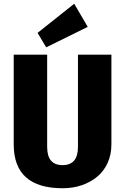

<svg xmlns="http://www.w3.org/2000/svg" viewBox="-20 -991 666 1022"><path d="M313 11Q184 11 118.5 -47Q53 -105 53 -223V-700H231V-209Q231 -160 251.5 -136Q272 -112 313 -112Q395 -112 395 -209V-700H573V-223Q573 -168 553 -124Q533 -80 497.5 -50.5Q462 -21 415 -5Q368 11 313 11ZM447 -848 226 -739 180 -816 375 -971Z"/></svg>

Font: Pathway Extreme Condensed ExtraBold
Style: Regular
Weight: 800
Width: 3
Version: Version 1.001;gftools[0.9.26]